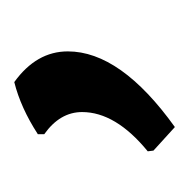

<svg xmlns="http://www.w3.org/2000/svg" viewBox="-18 -128 265 269"><g transform="rotate(-90 114.5 6.5)"><path d="M134 -106Q177 -75 177 -31Q177 43 71 119L38 89L37 81Q92 36 92 -11Q92 -42 61 -64V-73Q98 -97 134 -106Z"/></g></svg>

Font: Alegreya Sans SC Medium
Style: Regular
Weight: 500
Designer: Juan Pablo del Peral
Foundry: Huerta Tipografica
Version: Version 2.001;PS 002.001;hotconv 1.0.88;makeotf.lib2.5.64775